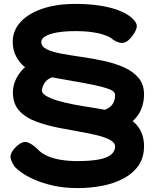

<svg xmlns="http://www.w3.org/2000/svg" viewBox="-20 -740 788 981"><path d="M376 221Q308 221 252.5 208.5Q197 196 155.5 177.5Q114 159 88.5 140.5Q63 122 54 110Q31 77 34 55Q37 33 67 5Q98 -21 121.5 -12.5Q145 -4 172 22Q191 43 221 56.5Q251 70 290 76.5Q329 83 374 83Q441 83 484 75Q527 67 547.5 50Q568 33 568 9Q568 -11 542.5 -25Q517 -39 475.5 -49Q434 -59 383 -68Q332 -77 280 -87Q219 -99 165.5 -118.5Q112 -138 79 -173.5Q46 -209 46 -267Q46 -293 54 -316.5Q62 -340 76 -360.5Q90 -381 108 -396Q78 -421 61.5 -453.5Q45 -486 45 -527Q45 -583 84 -626.5Q123 -670 195 -695Q267 -720 366 -720Q431 -720 485.5 -712Q540 -704 582.5 -688.5Q625 -673 652 -650Q678 -627 679 -608.5Q680 -590 659 -560Q635 -526 611 -521.5Q587 -517 557 -538Q546 -549 520 -559Q494 -569 455.5 -575Q417 -581 365 -581Q310 -581 271 -574Q232 -567 211.5 -554.5Q191 -542 191 -526Q191 -502 219.5 -488Q248 -474 295 -465.5Q342 -457 398 -449Q454 -441 509.5 -429Q565 -417 612 -396.5Q659 -376 687.5 -342.5Q716 -309 716 -257Q716 -217 701.5 -182Q687 -147 658 -121Q687 -98 701.5 -65.5Q716 -33 716 6Q716 64 688.5 104.5Q661 145 613 171Q565 197 504 209Q443 221 376 221ZM515 -179Q532 -185 544 -195.5Q556 -206 562 -221Q568 -236 568 -254Q568 -268 553.5 -277Q539 -286 503.5 -295.5Q468 -305 405 -316.5Q342 -328 245 -345Q221 -335 210 -319.5Q199 -304 195 -285Q190 -267 212 -252.5Q234 -238 272 -226.5Q310 -215 355 -206.5Q400 -198 442.5 -191.5Q485 -185 515 -179Z"/></svg>

Font: Fredoka Expanded SemiBold
Style: Regular
Weight: 600
Width: 7
Designer: Ben Nathan
Foundry: Milena B. Brandão, Ben Nathan
Version: Version 2.001